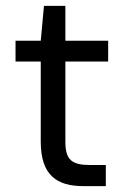

<svg xmlns="http://www.w3.org/2000/svg" viewBox="-20 -635 427 655"><path d="M341 0V-72H289C225 -72 203 -89 203 -152V-425H349V-496H203V-615H130L119 -496H33V-425H119V-152C119 -37 174 0 265 0Z"/></svg>

Font: Rootstock Sans Body
Style: Regular
Weight: 400
Designer: Colophon Foundry, Jonny Pinhorn
Foundry: Colophon Foundry
Version: Version 1.200;FEAKit 1.0